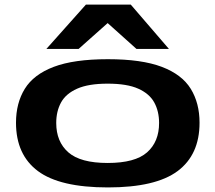

<svg xmlns="http://www.w3.org/2000/svg" viewBox="-20 -810 942 840"><path d="M50 -273Q50 -359 88.5 -421.5Q127 -484 215 -517.5Q303 -551 452 -551Q600 -551 688 -517.5Q776 -484 814.5 -421.5Q853 -359 853 -273Q853 -133 757 -61.5Q661 10 452 10Q242 10 146 -61.5Q50 -133 50 -273ZM226 -272Q226 -190 279 -143.5Q332 -97 451 -97Q571 -97 623.5 -143.5Q676 -190 676 -272Q676 -323 655 -361.5Q634 -400 585 -422Q536 -444 451 -444Q367 -444 317.5 -422Q268 -400 247 -361.5Q226 -323 226 -272ZM183 -596 356 -790H552L719 -596H577L451 -709L324 -596Z"/></svg>

Font: Georama ExtraExtended SemiBold
Style: Regular
Weight: 600
Width: 8
Designer: Jean-Baptiste Levee
Foundry: Production Type
Version: Version 1.000